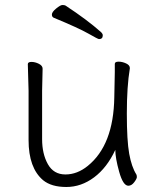

<svg xmlns="http://www.w3.org/2000/svg" viewBox="-20 -730 630 766"><path d="M390 -589Q390 -574 375 -574Q371 -574 332.5 -596Q294 -618 195 -659Q187 -662 187 -672Q187 -682 204 -696Q221 -710 229 -710Q237 -710 241 -708Q328 -651 384 -601Q390 -595 390 -589ZM150 -456 148 -368V-175Q148 -116 171 -75Q194 -34 241 -34Q288 -34 330 -68Q433 -151 436 -342Q438 -418 438 -442V-475Q438 -484 453 -484Q468 -484 483 -477Q498 -470 498 -459V-457Q486 -385 486 -277Q486 -169 495.5 -116.5Q505 -64 524 -34Q526 -30 526 -23.5Q526 -17 515.5 -3Q505 11 492 11Q471 11 455.5 -44.5Q440 -100 440 -132Q407 -61 355.5 -22.5Q304 16 244.5 16Q185 16 152 -11Q94 -60 94 -171V-368L91 -474Q91 -483 105.5 -483Q120 -483 135 -475.5Q150 -468 150 -456Z"/></svg>

Font: LXGW WenKai Lite Light
Style: Regular
Weight: 300
Designer: LXGW / Fontworks Inc.
Foundry: LXGW / Fontworks Inc.
Version: Version 1.511; March 25, 2025